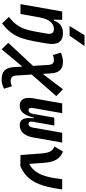

<svg xmlns="http://www.w3.org/2000/svg" viewBox="637 -1472 1069 2384"><g transform="rotate(90 1172.0 -280.5)"><path d="M31.7 0 123 -517.6H227.1L224.1 -414.1H236.3Q252.4 -468.3 292.7 -497.8Q333 -527.3 392.1 -527.3Q473.1 -527.3 505.6 -476.1Q538.1 -424.8 520.5 -325.2L493.7 -174.3Q477.1 -81.5 452.9 -11.5Q428.7 58.6 385.7 116.2Q342.8 173.8 270 229L190.9 143.1Q251.5 96.2 286.1 49.6Q320.8 2.9 339.6 -50.8Q358.4 -104.5 370.6 -173.3L397.5 -325.2Q413.6 -415 340.3 -415Q293 -415 254.6 -376.2Q216.3 -337.4 196.3 -237.8L154.3 0ZM303.2 -609.4 417 -794.9H552.2L422.9 -609.4Z M592.3 234.4 512.2 151.4 798.8 -155.8 786.6 -343.8Q784.7 -381.3 769.8 -398.2Q754.9 -415 726.1 -415Q692.9 -415 663.1 -401.9L634.3 -502Q699.7 -527.3 746.1 -527.3Q815.9 -527.3 851.3 -491.5Q886.7 -455.6 891.6 -376.5L897.9 -275.9L1088.9 -527.3L1173.8 -444.3L906.2 -139.2L918 50.8Q920.4 87.9 937 105Q953.6 122.1 986.3 122.1Q1018.6 122.1 1051.8 106.4L1082 204.6Q1024.4 234.4 966.3 234.4Q893.6 234.4 856.4 198.5Q819.3 162.6 814 83.5L807.1 -22.9Z M1532.7 9.8Q1480 9.8 1459.5 -32.2Q1439 -74.2 1449.2 -167H1441.4Q1418.9 -74.2 1383.1 -32.2Q1347.2 9.8 1293.5 9.8Q1233.9 9.8 1210.4 -33.4Q1187 -76.7 1200.7 -156.2L1264.2 -517.6H1385.7L1322.3 -156.2Q1312.5 -100.1 1348.6 -100.1Q1365.7 -100.1 1377.7 -113.3Q1389.6 -126.5 1395 -158.2L1403.3 -167H1396.5L1441.4 -419.9H1539.1L1494.6 -167H1487.8L1493.2 -158.2Q1487.3 -126 1493.9 -113Q1500.5 -100.1 1520 -100.1Q1555.7 -100.1 1565.4 -156.2L1628.9 -517.6H1750.5L1687 -156.2Q1673.3 -76.7 1633.3 -33.4Q1593.3 9.8 1532.7 9.8Z M1905.3 0 1885.7 -264.2Q1880.9 -335.4 1858.9 -372.1Q1836.9 -408.7 1799.3 -420.9L1862.3 -527.3Q1924.3 -503.9 1959.5 -450.2Q1994.6 -396.5 2002.4 -291.5L2015.6 -108.9Q2074.2 -139.6 2111.3 -190.7Q2148.4 -241.7 2170.4 -321.3Q2192.4 -400.9 2205.6 -517.6H2333Q2317.9 -402.3 2294.9 -317.4Q2272 -232.4 2238.3 -171.6Q2204.6 -110.8 2156.7 -69.1Q2108.9 -27.3 2043.5 2Z"/></g></svg>

Font: Cascadia Code NF SemiBold
Style: Italic
Weight: 600
Italic angle: -10°
Monospace: yes
Designer: Aaron Bell
Foundry: Saja Typeworks
Version: Version 2404.023; ttfautohint (v1.8.4)